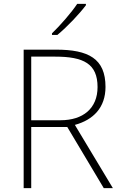

<svg xmlns="http://www.w3.org/2000/svg" viewBox="-20 -970 626 990"><path d="M423 -943V-950H378C350 -907 289 -837 248 -798V-790H276C328 -833 390 -899 423 -943ZM269 -714H102V0H141V-315H327L515 0H562L366 -326C461 -352 524 -415 524 -522C524 -668 436 -714 269 -714ZM264 -678C412 -678 483 -641 483 -521C483 -411 408 -350 292 -350H141V-678Z"/></svg>

Font: Noto Sans Gurmukhi UI ExtraLight
Style: Regular
Weight: 200
Designer: Jelle Bosma - Monotype Design Team
Foundry: Monotype Imaging Inc.
Version: Version 2.004